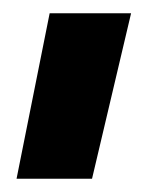

<svg xmlns="http://www.w3.org/2000/svg" viewBox="-20 -147 218 290"><path d="M5 123 55 -127H178L119 123Z"/></svg>

Font: TypoPRO Titillium Text
Style: 800 wt
Weight: 800
Designer: Accademia di Belle Arti di Urbino and others
Foundry: Accademia di Belle Arti di Urbino and others.
Version: Version 25.000